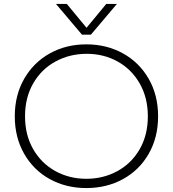

<svg xmlns="http://www.w3.org/2000/svg" viewBox="-20 -939 877 974"><path d="M264 -919H319L419 -798L519 -919H573L441 -763H396ZM55 -349Q55 -456 102.5 -539Q150 -622 232.5 -668Q315 -714 418 -714Q521 -714 604 -668Q687 -622 734.5 -539Q782 -456 782 -349Q782 -242 734.5 -159Q687 -76 604 -30.5Q521 15 418 15Q315 15 232.5 -30.5Q150 -76 102.5 -159Q55 -242 55 -349ZM730 -349Q730 -443 689 -515Q648 -587 577.5 -626.5Q507 -666 420 -666Q333 -666 261.5 -627Q190 -588 148.5 -516Q107 -444 107 -349Q107 -254 148.5 -182Q190 -110 261 -71Q332 -32 418 -32Q504 -32 575.5 -71Q647 -110 688.5 -182Q730 -254 730 -349Z"/></svg>

Font: Prompt ExtraLight
Style: Regular
Weight: 275
Designer: Katatrad Team
Foundry: CadsonDemak
Version: Version 1.000